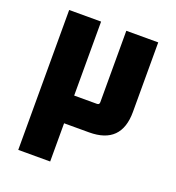

<svg xmlns="http://www.w3.org/2000/svg" viewBox="-133 -638 864 944"><g transform="rotate(20 299.0 -166.0)"><path d="M68 200V-532H235V-145H354Q367 -145 367 -158V-532H534V-168Q534 0 366 0H235V200Z"/></g></svg>

Font: Oxanium ExtraBold
Style: Regular
Weight: 800
Designer: Severin Meyer
Version: Version 2.000